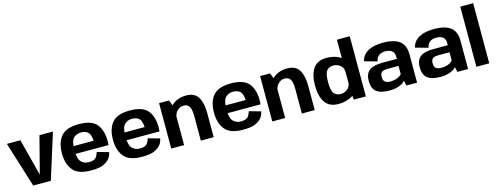

<svg xmlns="http://www.w3.org/2000/svg" viewBox="-21 -1600 6254 2421"><g transform="rotate(-15 3106.0 -389.5)"><path d="M198.3 0H428.1L614.2 -593H438.3L314.2 -113.5H313.1L189.4 -593H13.1Z M954.8 5.5V-102.8Q890.7 -102.8 853.1 -143Q814.9 -182.3 814.9 -296.4Q814.9 -412.9 853.1 -451.6Q891.4 -490.7 952.1 -490.7Q1014.3 -490.7 1048.8 -455.2Q1074.4 -424.7 1080.1 -348.4H799.7V-246.9H1246.7Q1250 -269.5 1250 -297.1Q1250 -437.6 1185.7 -518.5Q1120.6 -599 951.8 -599Q788.2 -599 720.5 -519.6Q652.3 -440.2 652.3 -296.8Q652.3 -157.2 720.1 -75.6Q786.9 5.5 954.8 5.5ZM954.8 -102.8V5.5Q1044 5.5 1095.9 -11.9Q1147.5 -28.9 1184.4 -65.2Q1221.2 -100.6 1232 -159.2L1081.5 -201.7Q1071 -170 1056.9 -146.2Q1042.2 -122.8 1017.1 -112.7Q992.4 -102.8 954.8 -102.8Z M1620.8 5.5V-102.8Q1556.7 -102.8 1519.1 -143Q1480.9 -182.3 1480.9 -296.4Q1480.9 -412.9 1519.1 -451.6Q1557.4 -490.7 1618.1 -490.7Q1680.3 -490.7 1714.8 -455.2Q1740.4 -424.7 1746.1 -348.4H1465.7V-246.9H1912.7Q1916 -269.5 1916 -297.1Q1916 -437.6 1851.7 -518.5Q1786.6 -599 1617.8 -599Q1454.2 -599 1386.5 -519.6Q1318.3 -440.2 1318.3 -296.8Q1318.3 -157.2 1386.1 -75.6Q1452.9 5.5 1620.8 5.5ZM1620.8 -102.8V5.5Q1710 5.5 1761.9 -11.9Q1813.5 -28.9 1850.4 -65.2Q1887.2 -100.6 1898 -159.2L1747.5 -201.7Q1737 -170 1722.9 -146.2Q1708.2 -122.8 1683.1 -112.7Q1658.4 -102.8 1620.8 -102.8Z M1999.8 0H2167.7V-492.8L2129.7 -592.7H1999.8ZM2386.1 0H2554V-316.3Q2554 -442.9 2509.9 -520.4Q2465.8 -597.9 2351.6 -597.9Q2230.8 -597.9 2155.7 -521.7Q2080.6 -445.5 2080.6 -367L2162.3 -329.4Q2162.3 -397.5 2199 -439.9Q2235.8 -482.3 2288.2 -482.3Q2338 -482.3 2362 -447.5Q2386.1 -412.7 2386.1 -313.9Z M2939.8 5.5V-102.8Q2875.7 -102.8 2838.1 -143Q2799.9 -182.3 2799.9 -296.4Q2799.9 -412.9 2838.1 -451.6Q2876.4 -490.7 2937.1 -490.7Q2999.3 -490.7 3033.8 -455.2Q3059.4 -424.7 3065.1 -348.4H2784.7V-246.9H3231.7Q3235 -269.5 3235 -297.1Q3235 -437.6 3170.7 -518.5Q3105.6 -599 2936.8 -599Q2773.2 -599 2705.5 -519.6Q2637.3 -440.2 2637.3 -296.8Q2637.3 -157.2 2705.1 -75.6Q2771.9 5.5 2939.8 5.5ZM2939.8 -102.8V5.5Q3029 5.5 3080.9 -11.9Q3132.5 -28.9 3169.4 -65.2Q3206.2 -100.6 3217 -159.2L3066.5 -201.7Q3056 -170 3041.9 -146.2Q3027.2 -122.8 3002.1 -112.7Q2977.4 -102.8 2939.8 -102.8Z M3318.8 0H3486.7V-492.8L3448.7 -592.7H3318.8ZM3705.1 0H3873V-316.3Q3873 -442.9 3828.9 -520.4Q3784.8 -597.9 3670.6 -597.9Q3549.8 -597.9 3474.7 -521.7Q3399.6 -445.5 3399.6 -367L3481.3 -329.4Q3481.3 -397.5 3518 -439.9Q3554.8 -482.3 3607.2 -482.3Q3657 -482.3 3681 -447.5Q3705.1 -412.7 3705.1 -313.9Z M4383.8 0H4540.3V-785H4372.7V-88.6ZM4185.6 3.6Q4291.7 3.6 4369.3 -45.3Q4447 -94.3 4447 -154.2L4372.7 -228.1Q4372.7 -178.6 4334.6 -144.7Q4296.4 -110.9 4244.2 -110.9Q4187.9 -110.9 4157 -148.1Q4126.1 -185.3 4126.1 -297Q4126.1 -408.2 4157 -445.3Q4187.9 -482.5 4244.2 -482.5Q4296.4 -482.5 4334.6 -448.9Q4372.7 -415.3 4372.7 -366.5L4447 -439.2Q4447 -499.1 4369.3 -548.4Q4291.7 -597.8 4185.6 -597.8Q4065 -597.8 4010.6 -518.2Q3956.2 -438.6 3956.2 -297.7Q3956.2 -157 4010.6 -76.7Q4065 3.6 4185.6 3.6Z M4854.2 6.2Q4892.7 6.2 4925.7 -0.3Q4958.7 -6.8 4984.7 -17.6Q5010.7 -28.4 5028.6 -41.4Q5046.5 -54.3 5054.5 -67.8L5069.2 0H5209.2V-369.8Q5209.2 -453.2 5176 -503.3Q5142.8 -553.4 5078.4 -576Q5014 -598.6 4919.6 -598.6Q4868.1 -598.6 4820.9 -589.8Q4773.7 -581 4735.1 -561.9Q4696.4 -542.8 4669.6 -511.1Q4642.8 -479.5 4632.4 -433.7L4796.8 -387.9Q4804.4 -424.7 4822.4 -446.1Q4840.3 -467.5 4865.7 -476.7Q4891 -485.9 4920.3 -485.9Q4957.7 -485.9 4984.5 -475.5Q5011.3 -465.1 5025.7 -441.7Q5040.1 -418.3 5040.1 -378.7V-355.9H4853Q4797.4 -355.9 4754.8 -346.7Q4712.3 -337.4 4683.5 -316.7Q4654.8 -296 4640.3 -261.9Q4625.7 -227.8 4625.7 -177.6Q4625.7 -124.6 4641 -89.1Q4656.3 -53.5 4686 -32.5Q4715.7 -11.6 4757.9 -2.7Q4800 6.2 4854.2 6.2ZM4892 -101.4Q4871 -101.4 4853.4 -105.1Q4835.8 -108.8 4822.8 -117.7Q4809.8 -126.6 4802.9 -142.6Q4796 -158.5 4796 -183.9Q4796 -209.3 4802.8 -225.4Q4809.7 -241.5 4822.3 -249.9Q4834.9 -258.3 4852.9 -261.5Q4871 -264.8 4892.9 -264.8H5037.6V-158.9Q5027.9 -144.1 5006.6 -130.8Q4985.4 -117.4 4955.9 -109.4Q4926.5 -101.4 4892 -101.4Z M5519.7 6.2Q5558.2 6.2 5591.2 -0.3Q5624.2 -6.8 5650.2 -17.6Q5676.2 -28.4 5694.1 -41.4Q5712 -54.3 5720 -67.8L5734.7 0H5874.7V-369.8Q5874.7 -453.2 5841.5 -503.3Q5808.3 -553.4 5743.9 -576Q5679.5 -598.6 5585.1 -598.6Q5533.6 -598.6 5486.4 -589.8Q5439.2 -581 5400.6 -561.9Q5361.9 -542.8 5335.1 -511.1Q5308.3 -479.5 5297.9 -433.7L5462.3 -387.9Q5469.9 -424.7 5487.9 -446.1Q5505.8 -467.5 5531.2 -476.7Q5556.5 -485.9 5585.8 -485.9Q5623.2 -485.9 5650 -475.5Q5676.8 -465.1 5691.2 -441.7Q5705.6 -418.3 5705.6 -378.7V-355.9H5518.5Q5462.9 -355.9 5420.3 -346.7Q5377.8 -337.4 5349 -316.7Q5320.3 -296 5305.8 -261.9Q5291.2 -227.8 5291.2 -177.6Q5291.2 -124.6 5306.5 -89.1Q5321.8 -53.5 5351.5 -32.5Q5381.2 -11.6 5423.4 -2.7Q5465.5 6.2 5519.7 6.2ZM5557.5 -101.4Q5536.5 -101.4 5518.9 -105.1Q5501.3 -108.8 5488.3 -117.7Q5475.3 -126.6 5468.4 -142.6Q5461.5 -158.5 5461.5 -183.9Q5461.5 -209.3 5468.3 -225.4Q5475.2 -241.5 5487.8 -249.9Q5500.4 -258.3 5518.4 -261.5Q5536.5 -264.8 5558.4 -264.8H5703.1V-158.9Q5693.4 -144.1 5672.1 -130.8Q5650.9 -117.4 5621.4 -109.4Q5592 -101.4 5557.5 -101.4Z M5983.1 0H6151.4V-785H5983.1Z"/></g></svg>

Font: Anybody Thin
Style: Regular
Weight: 100
Designer: Tyler Finck
Foundry: Etcetera Type Company
Version: Version 1.114;gftools[0.9.25]